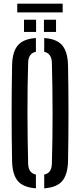

<svg xmlns="http://www.w3.org/2000/svg" viewBox="-20 -1013 434 1040"><path d="M174.5 7Q107 2.5 77 -32.2Q47 -67 45.5 -140Q40.5 -400 45.5 -660Q47 -733 77 -767.8Q107 -802.5 174.5 -807V-732.5Q134 -724.5 132.5 -674.5Q128.5 -542.5 128.8 -401.8Q129 -261 132.5 -125.5Q134 -75.5 174.5 -67.5ZM219.5 7V-67.5Q259.5 -75 261 -125.5Q265 -261 264.8 -401.8Q264.5 -542.5 261 -674.5Q259.5 -723.5 219.5 -732.5V-807Q287 -802.5 316.8 -767.8Q346.5 -733 348.5 -660Q353.5 -399.5 348.5 -140Q346.5 -67 316.8 -32.2Q287 2.5 219.5 7ZM218 -840V-906H283.5V-840ZM110 -840V-906H175.5V-840ZM73.5 -993H319.5V-946H73.5Z"/></svg>

Font: Big Shoulders Stencil Display SemiBold
Style: Regular
Weight: 600
Designer: Patric King
Foundry: XO Type Co
Version: Version 1.000